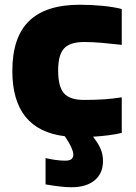

<svg xmlns="http://www.w3.org/2000/svg" viewBox="-20 -569 572 809"><path d="M281 220Q258 220 229.5 216.5Q201 213 172 208V97Q192 102 214.5 105Q237 108 254 108Q274 108 281.5 101Q289 94 289 83Q289 71 280 51Q271 31 253 5Q32 -22 32 -270Q32 -412 102.5 -480.5Q173 -549 316 -549Q364 -549 411 -544.5Q458 -540 493 -531V-380Q449 -385 409.5 -388.5Q370 -392 335 -392Q275 -392 250 -365Q225 -338 225 -272Q225 -204 249.5 -176Q274 -148 333 -148Q383 -148 419 -150.5Q455 -153 493 -159V-9Q468 -3 437 1Q406 5 372 7Q396 38 405 61Q414 84 414 109Q414 162 378.5 191Q343 220 281 220Z"/></svg>

Font: Encode Sans Normal
Style: ExtraBold
Weight: 800
Designer: Pablo Impallari, Andres Torresi
Foundry: Pablo Impallari, Andres Torresi
Version: Version 1.000; ttfautohint (v1.00) -l 8 -r 50 -G 200 -x 14 -